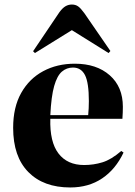

<svg xmlns="http://www.w3.org/2000/svg" viewBox="-20 -813 595 847"><path d="M290 14Q172 14 105 -54Q38 -122 38 -249Q38 -340 73.5 -403Q109 -466 170.5 -499Q232 -532 310 -532Q406 -532 464 -481Q522 -430 522 -342Q522 -329 521.5 -316.5Q521 -304 520 -289H202Q199 -187 238 -136Q277 -85 351 -85Q393 -85 432 -97Q471 -109 515 -147L525 -140Q490 -66 430.5 -26Q371 14 290 14ZM202 -305H369Q372 -335 372 -367Q372 -448 355 -481.5Q338 -515 302 -515Q274 -515 253 -497Q232 -479 219 -433.5Q206 -388 202 -305ZM134 -579 126 -587 242 -759Q256 -778 269 -785.5Q282 -793 297 -793Q313 -793 324.5 -785Q336 -777 352 -755L467 -588L459 -579L297 -680Z"/></svg>

Font: Literata 72pt
Style: Bold
Weight: 700
Designer: Latin by Veronika Burian and Jose Scaglione. Greek by Irene Vlachou. Cyrillic by Vera Evstafieva.
Foundry: TypeTogether
Version: Version 3.002